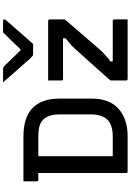

<svg xmlns="http://www.w3.org/2000/svg" viewBox="186 -1064 877 1290"><g transform="rotate(-90 625.0 -418.5)"><path d="M975 -635H907Q900 -635 894.5 -639Q889 -643 875 -657Q868 -666 849.5 -686.5Q831 -707 807.5 -734Q784 -761 760 -788Q736 -815 717 -837H800Q811 -837 816.5 -835Q822 -833 829 -826Q840 -815 866.5 -787.5Q893 -760 933 -719H938Q977 -759 1003.5 -786.5Q1030 -814 1053 -837H1130Q1140 -837 1140 -828Q1140 -824 1137 -819.5Q1134 -815 1120 -800Q1108 -787 1088.5 -764Q1069 -741 1046.5 -716Q1024 -691 1005 -669Q986 -647 975 -635ZM352 -700Q483 -700 545.5 -638Q608 -576 608 -459V-241Q608 -121 539 -60.5Q470 0 356 0H119Q108 0 108 -11V-600H63Q52 -600 52 -611V-700ZM221 -100H353Q433 -100 467.5 -137.5Q502 -175 502 -248V-452Q502 -536 464 -570Q445 -587 418 -593.5Q391 -600 349 -600H221ZM730 -534H1129Q1140 -534 1140 -523V-422Q1076 -348 1023 -286Q970 -224 924 -172Q904 -153 889.5 -140Q875 -127 858 -116V-100H1129Q1140 -100 1140 -89V0H741Q730 0 730 -11V-116Q794 -187 845.5 -245.5Q897 -304 943 -354Q960 -372 977 -387Q994 -402 1013 -417V-434H741Q730 -434 730 -445Z"/></g></svg>

Font: Recursive Sn Lnr St Med
Style: Regular
Weight: 500
Version: Version 1.085;hotconv 1.1.0;makeotfexe 2.6.0; ttfautohint (v